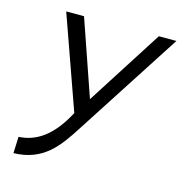

<svg xmlns="http://www.w3.org/2000/svg" viewBox="-99 -541 790 833"><g transform="rotate(15 296.0 -124.5)"><path d="M97 -451 245 -34C184 81 115 124 38 128L35 202C167 199 225 118 285 24L592 -451H513L295 -110L177 -451Z"/></g></svg>

Font: Charger Sport
Style: Obl
Weight: 400
Designer: Jasper
Foundry: Cannot Into Space Fonts
Version: Version 1.1